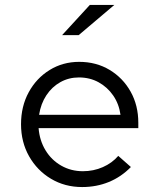

<svg xmlns="http://www.w3.org/2000/svg" viewBox="-20 -746 640 776"><path d="M312 10Q242 10 186 -23.5Q130 -57 97.5 -114.5Q65 -172 65 -244Q65 -316 96 -373Q127 -430 180.5 -463Q234 -496 300 -496Q369 -496 423 -463.5Q477 -431 508 -375.5Q539 -320 539 -250V-228H136Q140 -178 164 -138.5Q188 -99 227.5 -76.5Q267 -54 315 -54Q358 -54 395.5 -70.5Q433 -87 458 -116L509 -71Q470 -31 420 -10.5Q370 10 312 10ZM138 -282H467Q461 -326 437.5 -360Q414 -394 378.5 -413.5Q343 -433 299 -433Q258 -433 224 -414Q190 -395 167.5 -361Q145 -327 138 -282ZM231 -604 343 -726H442L298 -604Z"/></svg>

Font: Red Hat Mono
Style: Regular
Weight: 300
Monospace: yes
Designer: Pentagram, MCKL
Foundry: Pentagram, MCKL
Version: Version 1.023